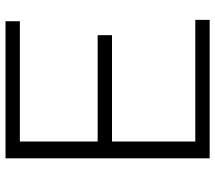

<svg xmlns="http://www.w3.org/2000/svg" viewBox="-62 -718 780 696"><g transform="rotate(-90 328.0 -370.0)"><path d="M102 0V-740H599V-688H163V-406H548.5V-354H163V-52H604V0Z"/></g></svg>

Font: Encode Sans Expanded Light
Style: Regular
Weight: 300
Width: 7
Designer: Multiple Designers
Foundry: Impallari Type
Version: Version 3.000; ttfautohint (v1.8.3) -l 8 -r 50 -G 200 -x 14 